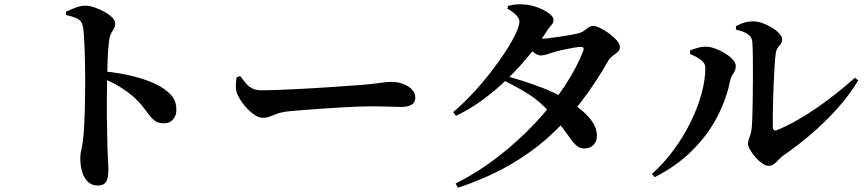

<svg xmlns="http://www.w3.org/2000/svg" viewBox="-20 -816 4040 897"><path d="M288 -761.2Q309.6 -771.2 333.3 -780.4Q357 -789.5 378.7 -789.5Q397.3 -789.5 421.1 -781.5Q444.9 -773.4 467.4 -761Q489.8 -748.7 504 -734.5Q518.3 -720.4 518.3 -708.1Q518.3 -693.5 512.5 -683.4Q506.6 -673.3 500.3 -662.1Q494 -651 490.5 -632.1Q487.5 -609.9 485.3 -581.1Q483.1 -552.4 482.2 -519.3Q481.3 -486.2 480.6 -451.5Q479.9 -410.8 479.4 -367Q478.9 -323.2 479.2 -279.3Q479.6 -235.4 480.6 -195.1Q481.5 -154.9 482.2 -121.1Q483.7 -82.8 485.1 -57.6Q486.4 -32.5 486.4 -22.1Q486.4 16.9 475.6 33.8Q464.7 50.8 435.4 50.8Q409.6 50.8 391.6 34.1Q373.6 17.4 364.3 -11.4Q355.1 -40.2 355.1 -77Q355.1 -97.1 360.1 -117.5Q365.1 -138 368.8 -170.9Q371.8 -198.9 373.7 -235.7Q375.6 -272.4 376.4 -311.1Q377.3 -349.7 377.6 -383.8Q378 -417.8 378 -440.1Q378 -471.5 377.3 -508.4Q376.6 -545.3 375.5 -581.2Q374.4 -617.1 372.4 -646.9Q370.4 -676.7 367 -693.5Q362.3 -718.7 341 -729Q319.6 -739.3 289 -745.5ZM458.3 -483.1Q540.5 -476.5 613.5 -456.9Q686.5 -437.3 731.4 -410.3Q764.3 -390.7 784.2 -366Q804.1 -341.2 804.1 -301.1Q804.1 -276.8 788.7 -258.3Q773.4 -239.9 745.6 -239.9Q721.8 -239.9 707 -249.5Q692.2 -259.1 679 -276.4Q665.9 -293.6 648 -316.8Q630.1 -340 601.4 -366.1Q574.8 -388.5 541.4 -409.3Q508 -430.1 458.3 -451.3Z M1102 -460.6Q1116.8 -440.9 1129.6 -425.9Q1142.4 -410.9 1159.3 -402.5Q1176.2 -394.1 1202.2 -394.1Q1229 -394.1 1269.7 -395.6Q1310.3 -397.1 1357.9 -399.4Q1405.5 -401.6 1454.2 -404.6Q1502.9 -407.6 1546.8 -410.6Q1590.6 -413.6 1623.5 -416.1Q1656.5 -418.6 1671.6 -419.4Q1721.6 -423.8 1755.7 -428.7Q1789.9 -433.5 1808.2 -433.5Q1838.5 -433.5 1863.9 -423.8Q1889.3 -414.1 1904.8 -397.6Q1920.3 -381.1 1920.3 -359.1Q1920.3 -337.5 1903 -326.9Q1885.7 -316.4 1853.9 -316.4Q1824.6 -316.4 1793.1 -317.8Q1761.7 -319.2 1708.5 -319.2Q1685.7 -319.2 1648.3 -317.7Q1610.9 -316.2 1565.7 -313.5Q1520.6 -310.9 1476 -307.8Q1431.5 -304.6 1393.3 -301.6Q1355.1 -298.6 1332.4 -296.4Q1296.4 -292.6 1276.1 -285.3Q1255.7 -278.1 1241 -271.8Q1226.2 -265.5 1207.4 -265.5Q1187.6 -265.5 1163.3 -283.7Q1138.9 -301.9 1118.1 -328.2Q1097.3 -354.6 1087.6 -378.8Q1081.2 -396.2 1081.9 -416.6Q1082.7 -436.9 1085.1 -455Z M2350.9 -459.2Q2386.8 -449.5 2430.7 -435.2Q2474.6 -421 2520.8 -403Q2566.9 -384.9 2605.9 -362.7Q2647.3 -339.3 2684.1 -311.4Q2720.8 -283.5 2744 -252Q2767.2 -220.5 2768.7 -185.5Q2770.1 -157.4 2753.9 -140.3Q2737.7 -123.3 2712.6 -122.5Q2692.6 -121.8 2679 -131.4Q2665.3 -141.1 2650.3 -161.4Q2635.3 -181.7 2612.4 -213.1Q2589.5 -244.4 2551 -288.1Q2502.5 -342.8 2449.6 -376Q2396.8 -409.2 2336.4 -438.5ZM2097.3 -292.3Q2143.3 -331.3 2188.1 -379.4Q2232.9 -427.5 2272.5 -478.4Q2312 -529.4 2342.2 -576Q2372.5 -622.7 2389.6 -659.6Q2406.8 -696.4 2406.8 -715.3Q2406.8 -729.8 2390.9 -746Q2374.9 -762.2 2350.8 -775.1L2353.5 -788.8Q2367.9 -792.2 2383.5 -794.5Q2399.1 -796.7 2423.1 -795.4Q2457 -794 2489.8 -782Q2522.6 -769.9 2544.2 -753.9Q2565.8 -737.8 2565.8 -724.7Q2565.8 -709 2557.5 -700.7Q2549.2 -692.4 2536.1 -672.7Q2502.1 -619.4 2456.6 -563.2Q2411 -506.9 2356.4 -453Q2301.8 -399.1 2239.8 -353.1Q2177.9 -307.1 2109.9 -274.6ZM2108.3 41.5Q2213.8 -11.5 2308.1 -84.7Q2402.4 -157.9 2480.7 -241.6Q2559.1 -325.3 2616.6 -411.7Q2674 -498.1 2704.7 -577.8Q2712.4 -597.4 2692.5 -596.9Q2680 -596.6 2653.9 -592Q2627.8 -587.4 2601.7 -581.3Q2575.6 -575.2 2561 -570.4Q2545 -565.2 2532.2 -561.1Q2519.4 -557 2504.5 -557Q2492.1 -557 2473.2 -571Q2454.2 -585 2433.9 -602.4L2452.2 -638.2Q2468.7 -635.9 2479.1 -635.1Q2489.5 -634.4 2500 -634.4Q2512.7 -634.4 2539.4 -637.2Q2566.2 -640.1 2596.6 -644.8Q2627.1 -649.5 2652.3 -654.1Q2677.6 -658.7 2687.6 -661.9Q2706.7 -668.6 2721.2 -681.8Q2735.8 -695.1 2752.6 -695.1Q2763.5 -695.1 2783.9 -685.1Q2804.3 -675 2825.5 -659.8Q2846.7 -644.6 2861.5 -627.1Q2876.3 -609.6 2876.3 -594.3Q2876.3 -581.9 2865.3 -572.4Q2854.2 -562.9 2841.3 -553.7Q2828.4 -544.5 2821.7 -532.2Q2762.2 -427.7 2693.5 -338.2Q2624.8 -248.7 2541 -174.1Q2457.2 -99.4 2353.3 -40.7Q2249.3 18 2119.2 61.2Z M3417.9 -693.6Q3442.2 -706.6 3460.4 -711.4Q3478.6 -716.2 3498.8 -716.2Q3519.1 -716.2 3542.4 -707.9Q3565.7 -699.6 3586.7 -686.6Q3607.8 -673.7 3620.9 -659.3Q3634.1 -645 3634.1 -632.6Q3634.1 -619.7 3627.8 -611.4Q3621.4 -603.1 3613.9 -593Q3606.3 -582.8 3603.9 -564.4Q3601.4 -547.3 3599.2 -513.9Q3597 -480.5 3595.1 -439.9Q3593.2 -399.2 3592.1 -357.4Q3591 -315.7 3590.3 -280.6Q3589.7 -245.4 3590.4 -223.9Q3590.4 -199.9 3612.9 -209.2Q3668.5 -232.3 3730.6 -269.9Q3792.6 -307.5 3855 -354.8Q3917.4 -402 3974 -452.7L3989.7 -440.3Q3948.2 -371.4 3890.1 -307.1Q3832 -242.8 3767.5 -187.8Q3703 -132.7 3640.7 -90.3Q3629.4 -82.9 3618.9 -71.2Q3608.3 -59.5 3597 -50.3Q3585.6 -41.1 3571.5 -41.1Q3557.4 -41.1 3540.7 -52.9Q3523.9 -64.8 3509 -81.8Q3494.1 -98.8 3484.3 -116.1Q3474.6 -133.4 3474.6 -144.5Q3474.6 -155.7 3478.2 -165.2Q3481.8 -174.7 3486 -187.5Q3490.2 -200.3 3491.9 -219.5Q3493.7 -233.9 3494.8 -269.9Q3495.9 -305.8 3496.6 -353.7Q3497.2 -401.5 3497.5 -451.9Q3497.8 -502.2 3497.3 -546.9Q3496.8 -591.6 3494.8 -620.6Q3493.8 -642.2 3474.3 -655.9Q3454.8 -669.6 3419.1 -677.1ZM3204 -563.7V-580.8Q3221.1 -587.2 3240.2 -592.7Q3259.3 -598.2 3281.1 -597.7Q3298.2 -597.4 3321.3 -589.1Q3344.5 -580.8 3366.6 -567.3Q3388.6 -553.7 3403 -538.1Q3417.4 -522.5 3417.4 -507.4Q3417.4 -488.3 3406.1 -472.7Q3394.7 -457.1 3390.7 -437.6Q3374 -352.9 3330.8 -270Q3287.7 -187.1 3215.7 -114.5Q3143.7 -41.8 3038.7 11.8L3025.5 -3.2Q3082.9 -54.7 3129 -117.7Q3175 -180.7 3207.7 -247.9Q3240.4 -315.1 3257.8 -379.5Q3275.2 -443.9 3275.2 -498.3Q3275.2 -514.8 3264.6 -526.7Q3254 -538.6 3237.7 -547.7Q3221.3 -556.8 3204 -563.7Z"/></svg>

Font: Early Summer Mincho VF
Style: Regular
Weight: 250
Designer: GuiWonder
Version: Version 1.002